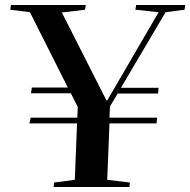

<svg xmlns="http://www.w3.org/2000/svg" viewBox="-20 -750 763 770"><path d="M195 0 197 -18 280 -29 289 -255H98L103 -278H290L292 -321L264 -376H104L108 -399H252L100 -701L21 -711L24 -730H324L321 -711L228 -700L407 -347H410L616 -701L523 -711L526 -730H723L720 -711L644 -701L465 -398H616L614 -375H452L421 -323L419 -278H610L608 -255H419L410 -29L501 -18L499 0Z"/></svg>

Font: Literata 72pt SemiBold
Style: Italic
Weight: 600
Italic angle: -2°
Designer: Latin by Veronika Burian and Jose Scaglione. Greek by Irene Vlachou. Cyrillic by Vera Evstafieva
Foundry: TypeTogether
Version: Version 3.002